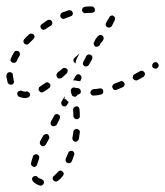

<svg xmlns="http://www.w3.org/2000/svg" viewBox="-23 -281 515 599"><path d="M110 296Q113 294 114 290Q115 288 114 286Q114 284 113 283Q112 281 110 280Q109 279 107 278Q99 276 95 272Q92 268 88 268Q84 268 81 270Q79 272 78 273Q77 275 77 277Q77 279 78 281Q78 283 79 284Q88 294 102 298Q106 299 110 296ZM176 260Q175 256 172 254Q169 251 165 251Q161 252 158 255Q152 262 145 268Q142 270 141 274Q141 279 144 282Q146 285 150 285Q154 286 158 283Q166 277 173 268Q176 264 176 260ZM75 235Q77 238 81 239Q83 240 85 240Q87 239 89 238Q90 237 91 236Q93 234 93 232Q95 224 99 214Q100 210 99 206Q97 202 93 201Q91 200 89 200Q87 200 86 201Q84 202 82 203Q81 205 80 207Q76 218 74 227Q73 231 75 235ZM208 195Q206 191 203 190Q199 189 195 190Q191 192 190 196Q186 205 182 214Q181 218 182 222Q184 226 187 227Q191 229 195 228Q199 226 201 222Q205 213 208 203Q210 199 208 195ZM101 164Q101 166 102 168Q102 170 104 171Q105 173 107 174Q110 176 114 175Q118 173 120 170L130 152Q132 148 130 144Q129 140 126 138Q122 136 118 138Q114 139 112 142L102 160Q102 162 101 164ZM224 125Q221 122 217 121Q215 121 213 122Q212 122 210 123Q208 125 207 126Q206 128 206 130Q205 139 203 149Q202 153 205 157Q207 160 211 161Q215 162 218 159Q222 157 223 153Q225 142 226 132Q227 128 224 125ZM135 106Q136 110 140 112Q142 113 144 113Q146 113 148 112Q149 112 151 111Q153 109 154 108L163 90Q165 86 164 82Q163 78 159 76Q157 75 155 75Q153 75 151 75Q150 76 148 77Q146 79 146 80L136 98Q134 102 135 106ZM222 53Q219 50 215 51Q213 51 211 52Q209 53 208 54Q206 56 206 57Q205 59 205 61Q206 71 206 81Q206 83 207 85Q208 87 209 88Q211 90 213 90Q215 91 217 91Q219 91 220 90Q222 89 224 88Q225 86 226 84Q226 83 226 81Q226 70 225 60Q225 56 222 53ZM170 47Q169 46 169 44Q168 42 168 40Q168 38 169 36L179 19Q179 21 179 22L178 28L183 29Q186 34 191 37L190 40Q187 44 185 48Q183 50 180 51Q176 51 173 50Q172 49 170 47ZM61 24Q63 24 65 23Q67 22 68 21Q69 19 70 18Q71 16 71 14Q70 12 70 10Q69 8 67 7Q66 6 64 5Q62 4 60 4Q58 5 57 5Q50 5 44 2Q40 1 37 3Q33 4 31 8Q30 12 32 16Q33 20 37 21Q46 25 57 25Q59 25 61 24ZM219 15Q218 16 218 16Q217 18 215 19Q214 20 212 21Q208 21 204 19Q201 17 200 12Q199 8 198 5Q197 1 199 -3Q201 -7 205 -8Q207 -8 208 -8Q209 -8 211 -8Q211 -7 213 -7Q217 -6 221 -6Q225 -5 227 -2Q230 2 229 6Q229 8 228 10Q227 11 225 12Q224 13 222 14Q221 14 219 14Q219 15 219 15ZM298 10Q300 7 299 3Q299 1 298 -1Q296 -3 295 -4Q293 -5 291 -5Q289 -6 287 -5Q277 -3 269 -3Q264 -2 262 1Q259 4 259 8Q259 10 260 12Q261 14 263 15Q264 16 266 17Q268 18 270 17Q280 17 291 14Q295 14 298 10ZM134 -12Q135 -17 132 -20Q130 -23 126 -24Q122 -25 118 -22Q110 -16 102 -11Q100 -10 99 -9Q98 -7 98 -5Q97 -3 97 -1Q98 1 99 2Q101 6 105 7Q109 8 112 6Q121 1 130 -6Q133 -8 134 -12ZM363 -11Q365 -13 365 -15Q366 -16 366 -18Q366 -20 365 -22Q363 -26 360 -27Q356 -29 352 -27Q342 -23 334 -20Q330 -18 328 -14Q326 -11 328 -7Q329 -5 330 -3Q331 -2 333 -1Q335 0 337 0Q339 0 341 -1Q350 -5 360 -9Q362 -10 363 -11ZM-2 -36Q-1 -30 1 -23Q2 -20 6 -18Q9 -16 13 -17Q15 -17 17 -18Q18 -20 19 -21Q20 -23 21 -25Q21 -27 20 -29Q19 -34 18 -40Q17 -42 17 -45V-46Q18 -48 17 -50Q16 -52 15 -53Q13 -55 11 -55Q10 -56 8 -56Q3 -56 0 -53Q-2 -50 -3 -46V-45Q-3 -40 -2 -36ZM219 -49Q223 -50 226 -48Q230 -46 231 -42Q232 -38 230 -34L227 -27Q226 -28 225 -28Q221 -28 218 -29Q217 -29 216 -29Q211 -31 205 -30L213 -44Q215 -48 219 -49ZM427 -44Q428 -46 429 -47Q429 -49 429 -51Q429 -53 428 -55Q425 -59 421 -60Q418 -61 414 -59Q405 -54 396 -49Q395 -48 393 -47Q392 -45 392 -43Q391 -41 391 -39Q391 -37 392 -36Q394 -32 398 -31Q402 -29 406 -31Q415 -36 424 -41Q426 -42 427 -44ZM188 -59Q189 -63 186 -66Q185 -67 183 -68Q181 -69 179 -69Q177 -69 175 -69Q173 -68 172 -67L156 -54Q155 -52 154 -50Q153 -49 153 -47Q153 -45 154 -43Q154 -41 156 -39Q158 -36 162 -36Q167 -36 170 -38L185 -52Q188 -55 188 -59ZM472 -75Q473 -79 470 -83Q468 -86 464 -87Q460 -88 456 -85Q452 -82 452 -78Q451 -74 453 -71Q456 -68 460 -67Q464 -66 467 -68L468 -69Q471 -71 472 -75ZM236 -84Q235 -82 236 -80Q236 -79 238 -77Q239 -75 241 -74Q244 -73 248 -74Q252 -75 254 -78L264 -96Q266 -100 265 -104Q264 -108 260 -110Q258 -111 256 -111Q254 -111 252 -111Q250 -110 249 -109Q247 -108 246 -106L237 -88Q236 -86 236 -84ZM206 -93Q206 -97 209 -100L225 -114Q225 -114 225 -114Q225 -114 225 -114L217 -99Q214 -93 213 -87Q213 -85 213 -83Q212 -83 211 -84Q210 -85 209 -86Q206 -89 206 -93ZM10 -91Q12 -87 16 -86Q17 -85 19 -85Q21 -85 23 -85Q25 -86 27 -87Q28 -89 29 -90Q33 -99 38 -107Q40 -111 39 -115Q38 -119 35 -121Q33 -122 31 -122Q29 -123 27 -122Q25 -122 23 -121Q22 -119 21 -118Q15 -108 11 -99Q9 -95 10 -91ZM275 -158Q274 -157 274 -157L271 -150Q270 -148 269 -146Q269 -144 270 -142Q270 -140 271 -139Q273 -137 274 -136Q278 -134 282 -136Q286 -137 288 -140L291 -146Q295 -150 299 -156Q301 -160 300 -164Q300 -168 296 -170Q295 -171 293 -172Q291 -172 289 -172Q287 -171 285 -170Q283 -169 282 -168Q278 -162 275 -159Q275 -158 275 -158ZM50 -152Q50 -148 53 -145Q56 -142 60 -142Q65 -142 67 -145Q74 -152 81 -159Q84 -162 85 -166Q85 -170 82 -173Q80 -175 79 -175Q77 -176 75 -176Q73 -176 71 -176Q69 -175 68 -174Q60 -167 53 -159Q50 -156 50 -152ZM103 -200Q103 -196 105 -192Q108 -189 112 -188Q116 -188 119 -190Q127 -196 136 -201Q139 -203 140 -207Q141 -211 139 -215Q137 -218 133 -219Q128 -220 125 -218Q116 -212 108 -206Q104 -204 103 -200ZM307 -202Q308 -198 312 -196Q314 -195 316 -195Q318 -195 319 -195Q321 -196 323 -197Q325 -198 326 -200Q330 -209 335 -218Q337 -221 336 -225Q335 -229 331 -231Q330 -232 328 -233Q326 -233 324 -232Q322 -232 320 -230Q319 -229 318 -227Q313 -218 308 -210Q306 -206 307 -202ZM166 -236Q164 -232 166 -228Q167 -225 171 -223Q175 -221 179 -223Q188 -227 197 -230Q201 -231 203 -234Q205 -238 204 -242Q202 -246 199 -248Q195 -250 191 -249Q181 -245 171 -242Q167 -240 166 -236ZM235 -256Q233 -253 233 -248Q234 -244 237 -242Q240 -239 244 -240Q254 -241 264 -241Q266 -241 267 -242Q269 -243 271 -244Q272 -246 273 -247Q273 -249 273 -251Q273 -255 270 -258Q267 -261 263 -261Q253 -261 242 -260Q238 -259 235 -256Z"/></svg>

Font: FRB American Cursive Dashed Light
Style: Italic
Weight: 300
Italic angle: -25°
Version: Version 2.0;Modular Font Editor K font №1